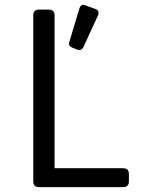

<svg xmlns="http://www.w3.org/2000/svg" viewBox="-20 -772 626 792"><path d="M323.2 -752Q326.7 -752 332 -750L372.6 -735.4Q386.7 -730.5 386.7 -719.2Q386.7 -713.9 383.8 -707.5L324.7 -579.1Q318.4 -565.4 307.1 -565.4Q303.2 -565.4 298.3 -567.4L278.8 -575.2Q264.6 -581.1 264.6 -591.8Q264.6 -594.7 266.1 -599.6L307.6 -737.3Q312 -752 323.2 -752ZM487.3 0H141.6Q117.2 0 117.2 -23.9V-708.5Q117.2 -732.4 141.6 -732.4H180.7Q205.1 -732.4 205.1 -708.5V-78.1H487.3Q511.7 -78.1 511.7 -54.2V-23.9Q511.7 0 487.3 0Z"/></svg>

Font: Simply Mono
Style: Book
Weight: 400
Designer: Wojciech Kalinowski "wmk69" (wmk69@o2.pl)
Foundry: Wojciech Kalinowski "wmk69" (wmk69@o2.pl)
Version: Version 1.0.0